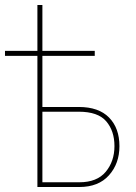

<svg xmlns="http://www.w3.org/2000/svg" viewBox="-20 -750 544 770"><path d="M130 0V-526H0V-546H130V-730H150V-546H360V-526H150V-321H296Q376 -321 417.5 -278.5Q459 -236 459 -164Q459 -94 417 -47Q375 0 298 0ZM150 -19H298Q369 -19 404 -61Q439 -103 439 -164Q439 -225 406 -263.5Q373 -302 296 -302H150Z"/></svg>

Font: Raleway-v4020 Thin
Style: Regular
Weight: 250
Designer: Matt McInerney, Pablo Impallari, Rodrigo Fuenzalida
Foundry: Matt McInerney, Pablo Impallari, Rodrigo Fuenzalida
Version: Version 4.020;PS 004.020;hotconv 1.0.88;makeotf.lib2.5.64775